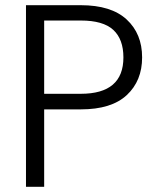

<svg xmlns="http://www.w3.org/2000/svg" viewBox="-20 -719 604 739"><path d="M291 -298H150V0H80V-699H291Q408 -699 467.5 -644Q527 -589 527 -498Q527 -408 468 -353Q409 -298 291 -298ZM291 -358Q455 -358 455 -498Q455 -568 416 -604Q377 -640 291 -640H150V-358Z"/></svg>

Font: Poppins-tnum Light
Style: Regular
Weight: 300
Designer: Ninad Kale (Devanagari), Jonny Pinhorn (Latin)
Foundry: Indian Type Foundry
Version: Version 4.004